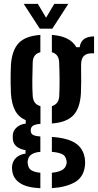

<svg xmlns="http://www.w3.org/2000/svg" viewBox="-20 -788 508 992"><path d="M188.5 184.5Q117.5 181 83.8 158.2Q50 135.5 44 100Q43 94 42.2 85.2Q41.5 76.5 42.5 69Q45.5 44 63.2 27Q81 10 112 5.5V-12Q51.5 -23 46.5 -67Q45.5 -76.5 45.8 -81.8Q46 -87 46.5 -93.5Q48.5 -114 66.5 -130Q84.5 -146 113 -149.5V-167Q76 -183 58 -217.2Q40 -251.5 36.5 -305Q35.5 -335.5 35 -358.2Q34.5 -381 35 -403Q35.5 -425 36.5 -453Q42 -529.5 77.2 -566Q112.5 -602.5 188.5 -607.5V-518Q150 -509 149 -465Q147.5 -423 147 -377Q146.5 -331 149 -292.5Q151.5 -249.5 189 -239.5V-148Q161.5 -146 150.2 -138.2Q139 -130.5 139 -116.5V-112.5Q139 -99 149 -92Q159 -85 188.5 -83V-3.5Q130.5 1.5 124.5 38Q122.5 44 122.8 51.2Q123 58.5 124.5 64Q128 84 144.2 93Q160.5 102 188.5 104.5ZM248 -150V-239.5Q283.5 -250.5 286 -290.5Q288 -329.5 287.8 -376.2Q287.5 -423 285.5 -467.5Q283 -509 248 -518V-607.5Q342 -601.5 374.5 -544H392Q398 -599 466 -600V-512.5H452.5Q427.5 -512.5 413.2 -498.8Q399 -485 399 -452V-425Q399.5 -391 399.5 -366.2Q399.5 -341.5 398 -305Q393.5 -229 358.8 -192.2Q324 -155.5 248 -150ZM248 184V104.5Q279 101.5 298.2 91.8Q317.5 82 322.5 62.5Q327 49 321.5 34.5Q317.5 15 298 7Q278.5 -1 248 -3.5V-80.5Q328.5 -75.5 369.8 -48.2Q411 -21 418.5 32Q419.5 39.5 419.8 49.5Q420 59.5 418.5 71Q411 129.5 364.2 154.8Q317.5 180 248 184ZM185.5 -640 102.5 -768H175.5L218 -696.5L260.5 -768H333L250.5 -640Z"/></svg>

Font: Big Shoulders Stencil Text
Style: Bold
Weight: 700
Designer: Patric King
Foundry: XO Type Co
Version: Version 1.000